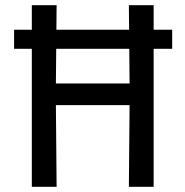

<svg xmlns="http://www.w3.org/2000/svg" viewBox="-20 -716 711 736"><path d="M640 -602V-529H34V-602ZM102 0V-696H197L194 -365L151 -396H519L477 -365L474 -696H569V0H474L477 -344L519 -313H151L194 -344L197 0Z"/></svg>

Font: Ruda Medium
Style: Regular
Weight: 500
Version: Version 2.001